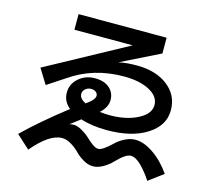

<svg xmlns="http://www.w3.org/2000/svg" viewBox="-116 -914 1231 1115"><g transform="rotate(15 500.0 -356.0)"><path d="M63.5 -11.7Q162.1 -108.4 317.4 -229.5Q274.4 -264.6 274.4 -316.9Q274.4 -369.1 314.9 -404.3Q355.5 -439.5 411.6 -439.5Q467.8 -439.5 499.5 -411.6Q531.2 -383.8 531.2 -339.8Q531.2 -295.9 488.3 -257.8Q525.4 -253.9 546.9 -253.9Q648.4 -253.9 716.8 -289.6Q785.2 -325.2 785.2 -377.4Q785.2 -429.7 726.1 -461.4Q667 -493.2 572.3 -493.2Q388.7 -493.2 250 -396.5L144.5 -327.1L88.9 -417L573.2 -680.7H222.7V-774.4H752V-679.7L517.6 -563.5Q562.5 -574.2 627 -574.2Q742.2 -574.2 813.5 -519Q884.8 -463.9 884.8 -372.6Q884.8 -281.2 794.4 -223.6Q704.1 -166 555.7 -166Q463.9 -166 396.5 -188.5Q338.9 -145.5 335.9 -142.6Q343.8 -146.5 363.8 -146.5Q383.8 -146.5 411.6 -130.9Q439.5 -115.2 458 -97.7Q508.8 -47.9 534.2 -47.9Q559.6 -47.9 615.2 -101.6Q635.7 -122.1 668 -138.7Q700.2 -155.3 731.4 -155.3Q782.2 -155.3 840.3 -115.7Q898.4 -76.2 946.3 -7.8L858.4 57.6Q831.1 14.6 795.4 -22Q759.8 -58.6 729 -58.6Q698.2 -58.6 642.6 0Q622.1 21.5 591.3 39.6Q560.5 57.6 530.8 57.6Q501 57.6 471.7 40Q442.4 22.5 422.4 1.5Q402.3 -19.5 373.5 -37.1Q344.7 -54.7 317.4 -54.7Q241.2 -54.7 143.6 61.5ZM357.4 -331.1Q357.4 -303.7 395.5 -284.2Q446.3 -318.4 446.3 -342.8Q446.3 -356.4 435.1 -365.2Q423.8 -374 405.3 -374Q386.7 -374 372.1 -361.8Q357.4 -349.6 357.4 -331.1Z"/></g></svg>

Font: GenEi M Gothic v2 Medium
Style: Regular
Weight: 500
Version: Version 2.0